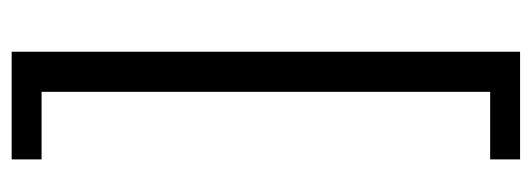

<svg xmlns="http://www.w3.org/2000/svg" viewBox="-304 -416 890 321"><g transform="rotate(-90 140.5 -255.0)"><path d="M35 170V120H148V-630H35V-680H215V170Z"/></g></svg>

Font: Gemunu Libre ExtraLight Light
Style: Regular
Weight: 300
Version: Version 1.100